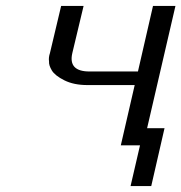

<svg xmlns="http://www.w3.org/2000/svg" viewBox="-20 -491 614 650"><path d="M149 -311 187 -471H263L225 -312Q210 -249 283 -249H447L498 -471H574L478 -57H537L492 139H422L454 1H389L436 -203H276Q230 -203 198 -219Q166 -235 155.5 -252.5Q145 -270 146 -283Q144 -296 149 -311Z"/></svg>

Font: Coval
Style: Light Italic
Weight: 300
Foundry: Context Ltd
Version: Version 001.000